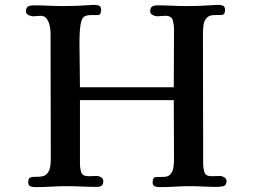

<svg xmlns="http://www.w3.org/2000/svg" viewBox="-20 -768 1040 790"><path d="M912 -23Q912 -5 899 -2Q886 1 872 1Q844 1 816.5 -0.5Q789 -2 761 -2Q730 -2 699 0Q668 2 636 2Q626 2 617 -1.5Q608 -5 608 -18Q608 -39 622 -39.5Q636 -40 650 -40Q672 -40 681.5 -51Q691 -62 693.5 -78.5Q696 -95 696 -112Q696 -173 695.5 -234Q695 -295 695 -356H309V-95Q309 -76 314 -59.5Q319 -43 344 -43Q352 -43 361 -43.5Q370 -44 378 -44Q387 -44 396 -38.5Q405 -33 405 -23Q405 -9 398 -4Q391 1 378 1Q347 1 316 -0.5Q285 -2 254 -2Q222 -2 189 0Q156 2 124 2Q114 2 105 -1.5Q96 -5 96 -18Q96 -35 105.5 -38Q115 -41 129 -40.5Q143 -40 156.5 -43Q170 -46 179.5 -61.5Q189 -77 189 -114Q189 -244 188.5 -373.5Q188 -503 188 -633Q188 -646 184.5 -662Q181 -678 172.5 -690.5Q164 -703 147 -703Q140 -703 132 -702Q124 -701 116 -701Q108 -701 97.5 -706Q87 -711 87 -721Q87 -737 95.5 -741.5Q104 -746 117 -746Q149 -746 180.5 -744.5Q212 -743 243 -743Q269 -743 295.5 -744Q322 -745 349 -747Q354 -747 358.5 -747.5Q363 -748 368 -748Q379 -748 387.5 -744.5Q396 -741 396 -727Q396 -706 382 -706Q368 -706 354 -706Q327 -706 319.5 -692Q312 -678 310 -655Q308 -639 307.5 -622Q307 -605 307 -588Q307 -543 308 -498.5Q309 -454 309 -409H695Q695 -468 695.5 -527.5Q696 -587 696 -646Q696 -666 691 -684.5Q686 -703 660 -703Q652 -703 643.5 -702Q635 -701 627 -701Q619 -701 608.5 -706Q598 -711 598 -721Q598 -736 606 -741Q614 -746 627 -746Q658 -746 688.5 -744.5Q719 -743 750 -743Q777 -743 804 -744Q831 -745 858 -747Q863 -747 868 -747.5Q873 -748 878 -748Q889 -748 897.5 -744.5Q906 -741 906 -727Q906 -707 891.5 -706.5Q877 -706 863 -706Q841 -706 830.5 -694.5Q820 -683 817.5 -665.5Q815 -648 815 -631Q815 -497 815.5 -363Q816 -229 816 -95Q816 -76 821 -59.5Q826 -43 851 -43Q859 -43 868 -43.5Q877 -44 885 -44Q893 -44 902.5 -38.5Q912 -33 912 -23Z"/></svg>

Font: Kaisei Opti
Style: Bold
Weight: 700
Designer: Font-Kai, 金井和夫
Foundry: KAZUO KANAI
Version: Version 5.003